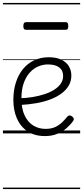

<svg xmlns="http://www.w3.org/2000/svg" viewBox="-20 -909 566 1308"><path d="M287 18Q215 18 167 -14.5Q119 -47 95 -102.5Q71 -158 71 -228Q71 -293 88 -346.5Q105 -400 136.5 -438.5Q168 -477 212.5 -498Q257 -519 312 -519Q365 -519 399 -502Q433 -485 449.5 -457Q466 -429 466 -394Q466 -356 448 -325.5Q430 -295 398 -271.5Q366 -248 322.5 -231.5Q279 -215 227 -206Q175 -197 120 -194L119 -240Q161 -241 203 -248Q245 -255 282 -267Q319 -279 348 -297Q377 -315 393.5 -338.5Q410 -362 410 -391Q410 -430 383 -450Q356 -470 307 -470Q272 -470 239.5 -456Q207 -442 181.5 -413Q156 -384 141 -341Q126 -298 126 -238Q126 -167 148.5 -121Q171 -75 208 -53Q245 -31 290 -31Q330 -31 357 -44Q384 -57 403.5 -76Q423 -95 439 -115Q447 -123 455 -122.5Q463 -122 471 -116Q479 -110 482 -102Q485 -94 479 -86Q461 -60 433.5 -36Q406 -12 369.5 3Q333 18 287 18ZM158 -706Q147 -706 143 -712.5Q139 -719 139 -731Q139 -744 143 -751Q147 -758 158 -758H426Q438 -758 441.5 -751Q445 -744 445 -731Q445 -719 441.5 -712.5Q438 -706 426 -706ZM0 369H526V379H0ZM0 -20H526V0H0ZM0 -505H526V-500H0ZM0 -889H526V-879H0Z"/></svg>

Font: Playwrite HR Lijeva Guides
Style: Regular
Weight: 400
Designer: Veronika Burian, José Scaglione
Foundry: TypeTogether
Version: Version 1.003